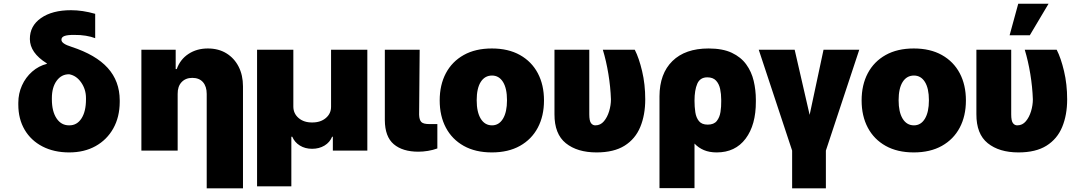

<svg xmlns="http://www.w3.org/2000/svg" viewBox="-20 -815 5833 1039"><path d="M141.6 -603.5Q141.1 -674.8 201.9 -717.3Q262.7 -759.8 364.3 -759.8Q426.8 -759.8 495.1 -740.2V-608.4Q474.1 -616.7 444.6 -621.6Q415 -626.5 382.8 -626Q345.2 -626.5 328.6 -620.1Q312 -613.8 312.5 -599.6Q312 -578.6 367.2 -561.5Q498.5 -518.6 563 -447.3Q627.4 -376 627.9 -272.5V-262.7Q627.4 -181.2 593 -119.9Q558.6 -58.6 497.3 -24.4Q436 9.8 354.5 9.8Q272 9.8 209.7 -22.5Q147.5 -54.7 113.3 -113Q79.1 -171.4 79.1 -249V-258.8Q79.1 -308.6 98.9 -352.5Q118.7 -396.5 154.1 -427.5Q189.5 -458.5 234.4 -469.7L232.4 -472.7Q142.1 -529.3 141.6 -603.5ZM260.7 -284.2V-277.3Q260.7 -212.4 286.1 -174.3Q311.5 -136.2 354.5 -136.7Q396.5 -136.2 420.9 -174.1Q445.3 -211.9 445.3 -277.3V-284.2Q445.3 -331.5 419.2 -368.9Q393.1 -406.2 354.5 -413.1Q312.5 -413.6 286.6 -377.9Q260.7 -342.3 260.7 -284.2Z M941.4 -306.6V0H745.1V-545.9H930.7V-441.4H936.5Q955.1 -493.7 1000 -523.2Q1044.9 -552.7 1104.5 -552.7Q1162.6 -552.7 1205.3 -526.4Q1248 -500 1271.5 -453.9Q1294.9 -407.7 1294.9 -347.7V204.1H1098.6V-306.6Q1098.6 -347.2 1078.4 -370.4Q1058.1 -393.6 1020.5 -393.6Q984.4 -393.6 962.6 -370.4Q940.9 -347.2 941.4 -306.6Z M1371.1 193.4V-545.9H1567.4V-238.3Q1567.4 -200.7 1595.9 -176.3Q1624.5 -151.9 1668.9 -152.3Q1714.4 -151.9 1743.2 -176.3Q1772 -200.7 1771.5 -238.3V-545.9H1967.8V0H1781.2V-75.2H1777.3Q1765.1 -44.9 1736.1 -27.3Q1707 -9.8 1668.9 -9.8Q1631.3 -9.8 1602.8 -27.3Q1574.2 -44.9 1561.5 -75.2H1556.6V193.4Z M2062.5 -545.9H2251L2248 -194.3Q2249 -166 2260 -154.8Q2271 -143.6 2302.7 -143.6H2346.7V-11.7Q2322.8 -2.9 2295.9 1.5Q2269 5.9 2244.1 5.9Q2158.7 5.9 2110.8 -34.7Q2063 -75.2 2062.5 -165Z M2641.6 9.8Q2552.7 9.8 2489.5 -25.6Q2426.3 -61 2392.8 -124.3Q2359.4 -187.5 2359.4 -271.5Q2359.4 -355.5 2392.8 -418.7Q2426.3 -481.9 2489.5 -517.3Q2552.7 -552.7 2641.6 -552.7Q2730.5 -552.7 2793.7 -517.3Q2856.9 -481.9 2890.4 -418.7Q2923.8 -355.5 2923.8 -271.5Q2923.8 -187.5 2890.4 -124.3Q2856.9 -61 2793.7 -25.6Q2730.5 9.8 2641.6 9.8ZM2642.6 -136.7Q2680.2 -136.7 2701.9 -172.6Q2723.6 -208.5 2723.6 -272.5Q2723.6 -336.9 2701.9 -371.6Q2680.2 -406.2 2642.6 -406.2Q2603.5 -406.2 2581.5 -371.6Q2559.6 -336.9 2559.6 -272.5Q2559.6 -208.5 2581.5 -172.6Q2603.5 -136.7 2642.6 -136.7Z M2980.5 -545.9H3168.9V-196.3Q3168.9 -160.6 3178.5 -148.4Q3188 -136.2 3202.1 -136.7Q3229.5 -136.7 3248 -158.7Q3266.6 -180.7 3276.4 -213.4Q3286.1 -246.1 3286.1 -277.3Q3283.7 -345.2 3272.2 -415Q3260.7 -484.9 3242.2 -545.9H3415Q3438 -501 3454.8 -429.9Q3471.7 -358.9 3471.7 -277.3Q3471.7 -192.9 3444.8 -127.9Q3418 -63 3359.9 -26.6Q3301.8 9.8 3208 9.8Q3104 9.8 3042 -40Q2980 -89.8 2980.5 -197.3Z M3548.8 203.1V-293.9Q3549.3 -416.5 3618.7 -484.6Q3688 -552.7 3814.5 -552.7Q3890.6 -552.7 3940.2 -529.3Q3989.7 -505.9 4018.3 -466.3Q4046.9 -426.8 4058.6 -377.2Q4070.3 -327.6 4070.3 -275.4V-265.6Q4070.8 -139.2 4014.9 -64.7Q3959 9.8 3858.4 9.8Q3818.8 9.8 3789.3 -2.7Q3759.8 -15.1 3738.3 -38.1V203.1ZM3738.3 -269.5Q3738.3 -237.3 3742.7 -207.8Q3747.1 -178.2 3762.5 -159.4Q3777.8 -140.6 3809.6 -140.6Q3843.3 -140.6 3858.9 -160.4Q3874.5 -180.2 3878.9 -209.2Q3883.3 -238.3 3882.8 -265.6V-275.4Q3882.8 -306.2 3877 -333.7Q3871.1 -361.3 3854.7 -378.9Q3838.4 -396.5 3807.6 -396.5Q3768.6 -396.5 3753.4 -362.1Q3738.3 -327.6 3738.3 -269.5Z M4085.9 -545.9H4280.3L4361.3 -193.4L4436.5 -545.9H4629.9L4449.2 0V204.1H4266.6V0Z M4924.8 9.8Q4835.9 9.8 4772.7 -25.6Q4709.5 -61 4676 -124.3Q4642.6 -187.5 4642.6 -271.5Q4642.6 -355.5 4676 -418.7Q4709.5 -481.9 4772.7 -517.3Q4835.9 -552.7 4924.8 -552.7Q5013.7 -552.7 5076.9 -517.3Q5140.1 -481.9 5173.6 -418.7Q5207 -355.5 5207 -271.5Q5207 -187.5 5173.6 -124.3Q5140.1 -61 5076.9 -25.6Q5013.7 9.8 4924.8 9.8ZM4925.8 -136.7Q4963.4 -136.7 4985.1 -172.6Q5006.8 -208.5 5006.8 -272.5Q5006.8 -336.9 4985.1 -371.6Q4963.4 -406.2 4925.8 -406.2Q4886.7 -406.2 4864.7 -371.6Q4842.8 -336.9 4842.8 -272.5Q4842.8 -208.5 4864.7 -172.6Q4886.7 -136.7 4925.8 -136.7Z M5263.7 -545.9H5452.1V-196.3Q5452.1 -160.6 5461.7 -148.4Q5471.2 -136.2 5485.4 -136.7Q5512.7 -136.7 5531.2 -158.7Q5549.8 -180.7 5559.6 -213.4Q5569.3 -246.1 5569.3 -277.3Q5566.9 -345.2 5555.4 -415Q5543.9 -484.9 5525.4 -545.9H5698.2Q5721.2 -501 5738 -429.9Q5754.9 -358.9 5754.9 -277.3Q5754.9 -192.9 5728 -127.9Q5701.2 -63 5643.1 -26.6Q5585 9.8 5491.2 9.8Q5387.2 9.8 5325.2 -40Q5263.2 -89.8 5263.7 -197.3ZM5443.4 -624 5490.2 -794.9H5654.3L5552.7 -624Z"/></svg>

Font: Inter Tight Black
Style: Regular
Weight: 900
Designer: Rasmus Andersson
Foundry: rsms
Version: Version 3.004; ttfautohint (v1.8.4.7-5d5b)